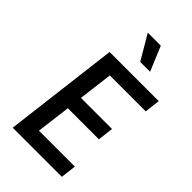

<svg xmlns="http://www.w3.org/2000/svg" viewBox="-296 -1090 1180 1180"><g transform="rotate(45 294.5 -500.0)"><path d="M424 -840H338L244 -1000H357ZM577 -649H265L237 -426H507L495 -324H225L197 -101H509L497 0H70L162 -750H589Z"/></g></svg>

Font: Orkney Medium
Style: MediumItalic
Weight: 500
Designer: Samuel Oakes and Alfredo Marco Pradil
Foundry: Alfredo Marco Pradil
Version: 1.0; ttfautohint (v1.5)